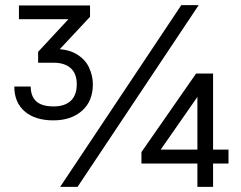

<svg xmlns="http://www.w3.org/2000/svg" viewBox="-20 -727 939 747"><path d="M187.7 -258.7Q116.7 -258.7 76.2 -293.5Q35.7 -328.3 35.7 -390.3H99.3Q100 -351.3 121.7 -332.2Q143.3 -313 188.7 -313Q232 -313 255.3 -334.8Q278.7 -356.7 278.7 -399.3Q278.7 -440.3 255.2 -461.7Q231.7 -483 187.7 -483H128.3V-525.3L288.7 -698L294.3 -652.3H53.7V-705.7H330.3V-661.7L174.3 -494.7L171.3 -536.3Q237.3 -539.3 274.2 -518.5Q311 -497.7 326.2 -464.8Q341.3 -432 341.3 -399.3Q341.3 -333.3 299 -296Q256.7 -258.7 187.7 -258.7ZM281.7 0H214L685.3 -707H753ZM780.3 -396.3 579 -107.3 560.3 -145H869V-90.7H530.3V-135.3L743 -441H809V0H748V-405.3Z"/></svg>

Font: 42dot Sans Light
Style: Regular
Weight: 300
Designer: 42dot
Version: Version 1.000